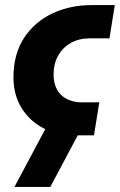

<svg xmlns="http://www.w3.org/2000/svg" viewBox="-20 -533 472 756"><path d="M272 0Q205 0 150.5 -28.5Q96 -57 64.5 -108.5Q33 -160 33 -228Q33 -320 74.5 -383.5Q116 -447 186 -480Q256 -513 342 -513H432L411 -382H333Q291 -382 259 -364Q227 -346 209 -314Q191 -282 191 -240Q191 -204 205 -179.5Q219 -155 243.5 -143Q268 -131 296 -130H371L350 0ZM37 203 160 -28H301L178 203Z"/></svg>

Font: MuseoModerno
Style: Bold Italic
Weight: 700
Italic angle: -9°
Designer: Pablo Cosgaya, Héctor Gatti, Marcela Romero, and the Authors of The MuseoModerno Project.
Foundry: Omnibus-Type Team
Version: Version 1.003